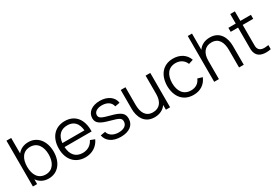

<svg xmlns="http://www.w3.org/2000/svg" viewBox="46 -1659 3751 2613"><g transform="rotate(-30 1922.0 -352.5)"><path d="M69.5 0H135.5V-75C174.5 -19 234 15 312.5 15C464 15 552 -108.5 552 -270.5C552 -431.5 463.5 -555 315.5 -555C240.5 -555 182.5 -525.5 143.5 -476V-720H69.5ZM305 -53.5C190 -53.5 135.5 -145.5 135.5 -270.5C135.5 -397.5 191 -486.5 303.5 -486.5C419.5 -486.5 474 -392.5 474 -270.5C474 -147.5 417.5 -53.5 305 -53.5Z M890.5 15C995 15 1082.5 -38.5 1125.5 -133L1057 -159.5C1023.5 -92 964.5 -55.5 887.5 -55.5C780 -55.5 717 -126 710.5 -249.5H1136C1141.5 -440 1047.5 -555 887.5 -555C731.5 -555 632 -444.5 632 -267.5C632 -96.5 733 15 890.5 15ZM889.5 -487.5C990 -487.5 1047.5 -427.5 1059 -311H712C723.5 -424.5 785.5 -487.5 889.5 -487.5Z M1448 14.5C1580.5 14.5 1661 -47.5 1661 -149.5C1661 -233 1614.5 -271.5 1465.5 -309.5C1338 -341.5 1307.5 -361.5 1307.5 -404.5C1307.5 -455.5 1360.5 -489.5 1437 -488C1518 -486.5 1574.5 -447.5 1585 -384L1660 -397.5C1649 -491.5 1560 -555 1438 -555C1316 -555 1233 -493 1233 -401C1233 -325.5 1278 -290 1424.5 -250.5C1561.5 -213.5 1584.5 -198.5 1584.5 -148.5C1584.5 -89.5 1534 -52.5 1452 -52.5C1368 -52.5 1307 -91.5 1291.5 -153L1216.5 -140.5C1235 -43 1321.5 14.5 1448 14.5Z M1978 13.5C2055.5 13.5 2119.5 -16.5 2159.5 -75V0H2225.5V-540H2152V-252C2152 -130 2096 -56.5 1992 -56.5C1879 -56.5 1835.5 -145.5 1835.5 -264.5V-540H1761.5V-243C1761.5 -121.5 1816 13.5 1978 13.5Z M2589.5 15C2696.5 15 2775.5 -36.5 2816 -132.5L2742 -154.5C2715 -89.5 2662.5 -55.5 2589.5 -55.5C2473.5 -55.5 2415 -140.5 2413.5 -270C2415 -396 2470 -484.5 2589.5 -484.5C2660 -484.5 2718.5 -447 2744 -382.5L2816 -405.5C2786 -498 2699 -555 2590 -555C2428.5 -555 2337.5 -440 2335.5 -270C2337.5 -103.5 2426 15 2589.5 15Z M2918.5 0H2992.5V-288C2992.5 -410 3048.5 -483.5 3152.5 -483.5C3265.5 -483.5 3309 -394.5 3309 -275.5V0H3383V-297C3383 -418.5 3328.5 -553.5 3166.5 -553.5C3089 -553.5 3025 -523.5 2985 -465V-720H2918.5Z M3807 0V-64.5C3729.5 -52 3676.5 -56.5 3652.5 -101.5C3639.5 -124.5 3641.5 -153 3641.5 -198.5V-477H3807V-540H3641.5V-690H3568.5V-540H3453V-477H3568.5V-195.5C3568.5 -142.5 3566 -104 3585.5 -64.5C3621 7.5 3715.5 19 3807 0Z"/></g></svg>

Font: Hauora
Style: Regular
Weight: 400
Designer: Mikhail Sharanda
Foundry: WCYS & Co.
Version: Version 1.010